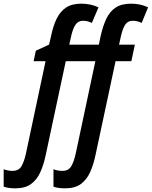

<svg xmlns="http://www.w3.org/2000/svg" viewBox="-136 -785 826 1045"><path d="M-52 240Q-69 240 -85.5 238Q-102 236 -116 231V136Q-93 145 -68 145Q-34 145 -19 119.5Q-4 94 6 47L112 -452H47L59 -509L131 -542L142 -589Q153 -643 172 -682.5Q191 -722 223 -743.5Q255 -765 306 -765Q358 -765 400 -745L364 -660Q353 -666 340.5 -669Q328 -672 316 -672Q289 -672 274.5 -650Q260 -628 251 -587L241 -542H402L412 -590Q424 -643 442.5 -682.5Q461 -722 493 -743.5Q525 -765 577 -765Q629 -765 670 -745L635 -660Q624 -666 611.5 -669Q599 -672 586 -672Q559 -672 545 -650Q531 -628 522 -587L512 -542H598L579 -452H493L384 58Q373 111 354.5 152Q336 193 304 216.5Q272 240 219 240Q201 240 185 238Q169 236 155 231V136Q177 145 204 145Q237 145 252 119.5Q267 94 277 47L383 -452H222L113 58Q102 111 83.5 152Q65 193 33 216.5Q1 240 -52 240Z"/></svg>

Font: Noto Sans Condensed SemiBold
Style: Italic
Weight: 600
Width: 3
Italic angle: -12°
Designer: Monotype Design Team
Foundry: Monotype Imaging Inc.
Version: Version 2.013; ttfautohint (v1.8.4.7-5d5b)